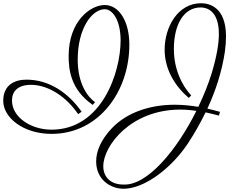

<svg xmlns="http://www.w3.org/2000/svg" viewBox="-49 -792 1431 1186"><path d="M538 -161C491 -194 431 -277 431 -423C431 -620 521 -735 598 -735C646 -735 696 -668 696 -542C696 -347 581 9 269 9C142 9 25 -68 25 -171C25 -228 61 -268 143 -268C224 -268 340 -222 434 -87L455 -102C371 -222 251 -300 115 -300C42 -300 -29 -268 -29 -169C-29 -64 97 35 269 35C563 35 750 -229 750 -516C750 -661 686 -761 598 -761C509 -761 375 -661 375 -446C375 -362 387 -239 524 -144ZM1303 -78 1310 -101C1285 -108 1259 -115 1232 -121C1284 -233 1322 -351 1340 -472C1345 -508 1347 -540 1347 -567C1347 -750 1242 -772 1193 -772C1050 -772 968 -626 968 -485C968 -362 1033 -259 1117 -187L1132 -203C1131 -204 1025 -307 1025 -488C1025 -643 1087 -746 1191 -746C1228 -746 1303 -726 1303 -582C1303 -525 1291 -449 1260 -344C1239 -275 1210 -203 1176 -132C1128 -140 1079 -145 1030 -145C882 -145 737 -100 642 0C571 75 545 146 545 205C545 318 634 374 714 374C846 374 1012 243 1109 98C1151 35 1188 -31 1221 -98C1249 -92 1276 -85 1303 -78ZM713 348C635 348 589 302 589 235C589 108 760 -115 1064 -115C1098 -115 1132 -112 1164 -107C1044 134 861 356 713 348Z"/></svg>

Font: Parisienne
Style: Regular
Weight: 400
Designer: Astigmatic (AOETI)
Foundry: Astigmatic (AOETI)
Version: Version 1.000